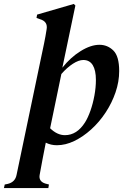

<svg xmlns="http://www.w3.org/2000/svg" viewBox="-83 -722 624 973"><path d="M205 14Q175 14 149 1Q141 42 133 83Q125 124 118 164Q112 197 146 208L165 213L162 231H-63L-59 213L-44 210Q-6 201 1 164L124 -424Q133 -466 140.5 -502.5Q148 -539 153 -572Q161 -613 119 -625L102 -631L105 -648L291 -702L299 -694L233 -379Q274 -431 325.5 -463Q377 -495 421 -495Q462 -495 491.5 -466Q521 -437 521 -362Q521 -308 502.5 -254Q484 -200 452 -151.5Q420 -103 379 -66Q338 -29 293.5 -7.5Q249 14 205 14ZM339 -418Q316 -418 286.5 -399Q257 -380 228 -347L171 -72Q207 -37 246 -37Q307 -37 348 -102Q363 -126 375.5 -161.5Q388 -197 395.5 -238Q403 -279 403 -317Q403 -366 387 -392Q371 -418 339 -418Z"/></svg>

Font: DM Serif Text
Style: Italic
Weight: 400
Italic angle: -12°
Designer: Colophon Foundry, Frank Grießhammer
Foundry: Colophon Foundry
Version: Version 5.100; ttfautohint (v1.8.2)